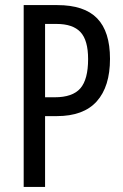

<svg xmlns="http://www.w3.org/2000/svg" viewBox="-20 -734 483 754"><path d="M205 -714Q311 -714 361.5 -662Q412 -610 412 -503Q412 -394 360 -336Q308 -278 203 -278H157V0H73V-714ZM202 -640H157V-352H195Q265 -352 295.5 -387Q326 -422 326 -502Q326 -576 296 -608Q266 -640 202 -640Z"/></svg>

Font: Noto Sans Kannada ExtraCondensed
Style: Regular
Weight: 400
Width: 2
Designer: Jelle Bosma - Monotype Design Team
Foundry: Monotype Imaging Inc.
Version: Version 2.005; ttfautohint (v1.8.4.7-5d5b)